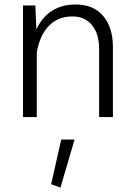

<svg xmlns="http://www.w3.org/2000/svg" viewBox="-20 -522 601 856"><path d="M252.9 100.1H312.5L249.5 314.5L208 299.3ZM144 0H82.5V-497.6H137.7L142.1 -391.1Q194.8 -502 317.9 -502Q396.5 -502 439.9 -450.9Q483.4 -399.9 483.4 -312V0H421.9V-303.7Q421.9 -370.6 390.4 -409.7Q358.9 -448.7 302.7 -448.7Q239.3 -448.7 198.2 -407Q157.2 -365.2 144 -288.1Z"/></svg>

Font: Estedad-FD Light
Style: Regular
Weight: 300
Designer: Amin Abedi
Version: Version 7.3